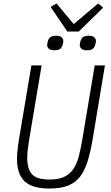

<svg xmlns="http://www.w3.org/2000/svg" viewBox="-20 -1075 640 1107"><path d="M220 -698 151 -287Q143 -239 140 -212Q137 -185 137 -164Q137 -101 164.5 -70.5Q192 -40 264 -40Q315 -40 347 -54Q379 -68 400 -96.5Q421 -125 433 -169Q445 -213 455 -273L526 -698H585L516 -283Q503 -204 486 -148Q469 -92 441.5 -56.5Q414 -21 371.5 -4.5Q329 12 265 12Q165 12 121.5 -30Q78 -72 78 -159Q78 -189 83 -227.5Q88 -266 95 -305L161 -698ZM368 -893 272 -1035 306 -1055 405 -936 546 -1055 575 -1031 434 -893ZM294 -785Q271 -785 261.5 -794Q252 -803 252 -814Q252 -823 255 -834Q259 -851 269.5 -860Q280 -869 303 -869Q326 -869 335.5 -860Q345 -851 345 -840Q345 -830 342 -820Q338 -803 327.5 -794Q317 -785 294 -785ZM482 -785Q459 -785 449.5 -794Q440 -803 440 -814Q440 -823 443 -834Q447 -851 457.5 -860Q468 -869 491 -869Q514 -869 523.5 -860Q533 -851 533 -840Q533 -830 530 -820Q526 -803 515.5 -794Q505 -785 482 -785Z"/></svg>

Font: IBM Plex Mono Light
Style: Italic
Weight: 300
Italic angle: -9°
Monospace: yes
Designer: Mike Abbink, Paul van der Laan, Pieter van Rosmalen
Foundry: Bold Monday
Version: Version 2.3